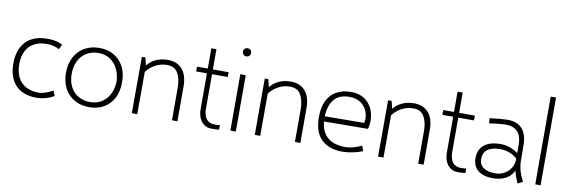

<svg xmlns="http://www.w3.org/2000/svg" viewBox="-54 -1158 4721 1595"><g transform="rotate(10 2306.5 -360.5)"><path d="M279.8 11.2Q205.1 11.2 152.1 -17.8Q99.1 -46.9 71.5 -102.5Q43.9 -158.2 43.9 -236.8Q43.9 -316.4 72.5 -372.8Q101.1 -429.2 155.5 -458.5Q210 -487.8 286.6 -487.3Q324.2 -488.3 358.2 -481Q392.1 -473.6 416 -460L396.5 -418.5Q373 -431.6 344.5 -438.5Q315.9 -445.3 287.1 -444.3Q226.1 -443.4 182.4 -418.9Q138.7 -394.5 116 -348.9Q93.3 -303.2 93.3 -239.3Q93.3 -174.3 116.9 -127.9Q140.6 -81.5 186.3 -57.4Q231.9 -33.2 295.9 -33.2Q316.9 -33.2 347.2 -43.5Q377.4 -53.7 411.6 -71.8H412.1L428.7 -29.3Q396.5 -9.8 357.7 0.7Q318.8 11.2 279.8 11.2Z M727.1 12.2Q655.8 12.2 601.6 -18.6Q547.4 -49.3 517.6 -105.7Q487.8 -162.1 487.8 -235.8Q487.8 -310.5 517.6 -367.7Q547.4 -424.8 601.6 -456.1Q655.8 -487.3 727.1 -487.3Q797.9 -487.3 851.1 -456.1Q904.3 -424.8 933.1 -367.9Q961.9 -311 960.9 -235.8Q960.9 -161.6 931.9 -105.5Q902.8 -49.3 849.9 -18.6Q796.9 12.2 727.1 12.2ZM727.1 -30.8Q780.8 -30.8 822.5 -56.2Q864.3 -81.5 888.4 -128.2Q912.6 -174.8 915 -235.8Q912.1 -298.3 887.7 -345.7Q863.3 -393.1 821.8 -418.9Q780.3 -444.8 727.1 -444.8Q670.4 -444.8 627.2 -418.9Q584 -393.1 560.1 -345.7Q536.1 -298.3 536.1 -235.8Q536.1 -174.8 559.6 -128.2Q583 -81.5 626.5 -56.2Q669.9 -30.8 727.1 -30.8Z M1423.8 -275.4Q1423.8 -350.6 1396.2 -398.2Q1368.7 -445.8 1305.7 -445.8Q1248.5 -445.8 1200.2 -417.5Q1151.9 -389.2 1121.6 -342.3V-397.5Q1184.6 -488.3 1306.2 -488.3Q1359.9 -488.3 1396.7 -463.9Q1433.6 -439.5 1451.7 -396.5Q1469.7 -353.5 1469.7 -297.9V0H1423.8ZM1085.9 -475.6H1115.7L1131.8 -409.7L1130.9 0H1085Z M1758.8 11.7Q1721.2 11.7 1694.8 -7.8Q1668.5 -27.3 1655.3 -60.3Q1642.1 -93.3 1642.1 -133.3V-646H1685.1V-144Q1685.1 -86.9 1709.5 -56.9Q1733.9 -26.9 1778.8 -26.9Q1803.7 -26.9 1823.2 -29.8V8.8Q1790.5 11.7 1758.8 11.7ZM1817.9 -475.1V-434.6H1551.3V-475.1Z M1939.9 -629.9Q1930.2 -629.9 1922.1 -634.3Q1914.1 -638.7 1909.7 -646.7Q1905.3 -654.8 1905.3 -664.6Q1905.3 -674.3 1909.7 -682.1Q1914.1 -689.9 1922.1 -694.3Q1930.2 -698.7 1939.9 -698.7Q1949.7 -698.7 1957.5 -694.3Q1965.3 -689.9 1969.7 -682.1Q1974.1 -674.3 1974.1 -664.6Q1974.1 -654.8 1969.7 -646.7Q1965.3 -638.7 1957.5 -634.3Q1949.7 -629.9 1939.9 -629.9ZM1916.5 -475.6H1962.4V0H1916.5Z M2460.9 -275.4Q2460.9 -350.6 2433.3 -398.2Q2405.8 -445.8 2342.8 -445.8Q2285.6 -445.8 2237.3 -417.5Q2189 -389.2 2158.7 -342.3V-397.5Q2221.7 -488.3 2343.3 -488.3Q2397 -488.3 2433.8 -463.9Q2470.7 -439.5 2488.8 -396.5Q2506.8 -353.5 2506.8 -297.9V0H2460.9ZM2123 -475.6H2152.8L2168.9 -409.7L2168 0H2122.1Z M2863.3 11.2Q2748 11.2 2684.6 -50.5Q2621.1 -112.3 2621.1 -240.7Q2621.1 -320.8 2648.2 -376.7Q2675.3 -432.6 2726.3 -461.4Q2777.3 -490.2 2848.6 -490.2Q2930.7 -490.2 2979.7 -446.8Q3028.8 -403.3 3043 -338.4Q3057.1 -273.4 3039.6 -212.4L2645.5 -209.5L2649.9 -252.9L3000.5 -255.9Q3010.3 -300.3 2995.8 -344.7Q2981.4 -389.2 2942.9 -418.2Q2904.3 -447.3 2845.2 -447.8Q2752.9 -448.2 2710.4 -391.6Q2668 -335 2668 -240.2Q2668 -171.4 2691.9 -124.8Q2715.8 -78.1 2763.2 -54.4Q2810.5 -30.8 2880.4 -30.8Q2910.2 -30.8 2943.6 -39.6Q2977.1 -48.3 3017.1 -66.9L3032.2 -22.9Q2997.1 -8.3 2949.5 1.5Q2901.9 11.2 2863.3 11.2Z M3501 -275.4Q3501 -350.6 3473.4 -398.2Q3445.8 -445.8 3382.8 -445.8Q3325.7 -445.8 3277.3 -417.5Q3229 -389.2 3198.7 -342.3V-397.5Q3261.7 -488.3 3383.3 -488.3Q3437 -488.3 3473.9 -463.9Q3510.7 -439.5 3528.8 -396.5Q3546.9 -353.5 3546.9 -297.9V0H3501ZM3163.1 -475.6H3192.9L3209 -409.7L3208 0H3162.1Z M3835.9 11.7Q3798.3 11.7 3772 -7.8Q3745.6 -27.3 3732.4 -60.3Q3719.2 -93.3 3719.2 -133.3V-646H3762.2V-144Q3762.2 -86.9 3786.6 -56.9Q3811 -26.9 3856 -26.9Q3880.9 -26.9 3900.4 -29.8V8.8Q3867.7 11.7 3835.9 11.7ZM3895 -475.1V-434.6H3628.4V-475.1Z M4342.8 19Q4295.9 -78.1 4295.9 -169.9V-294.9Q4295.9 -373 4261 -409.7Q4226.1 -446.3 4163.1 -446.3Q4140.6 -446.3 4099.4 -442.1Q4058.1 -438 4022.9 -431.6L4019 -475.6Q4078.6 -482.4 4112.5 -485.4Q4146.5 -488.3 4169.4 -488.3Q4251 -488.3 4293.2 -441.4Q4335.4 -394.5 4335.9 -301.8L4336.9 -170.9Q4337.4 -89.4 4384.3 -3.9ZM4130.9 11.2Q4077.1 11.2 4039.1 -5.1Q4001 -21.5 3981.2 -52.5Q3961.4 -83.5 3961.4 -127.4Q3961.4 -177.7 3983.2 -211.7Q4004.9 -245.6 4046.6 -262.7Q4088.4 -279.8 4147.9 -279.8Q4187.5 -279.8 4225.1 -266.8Q4262.7 -253.9 4297.9 -228.5L4299.3 -179.7Q4272.5 -206.5 4233.4 -222.2Q4194.3 -237.8 4150.4 -237.8Q4081.5 -237.8 4044.9 -210Q4008.3 -182.1 4008.8 -127Q4009.3 -81.5 4044.9 -56.9Q4080.6 -32.2 4146 -32.2Q4184.1 -32.2 4218.8 -50.8Q4253.4 -69.3 4274.7 -103.3Q4295.9 -137.2 4295.9 -180.2L4311 -120.1Q4311 -84 4288.6 -54Q4266.1 -23.9 4225.1 -6.3Q4184.1 11.2 4130.9 11.2Z M4488.3 -740.2H4533.2V0H4488.3Z"/></g></svg>

Font: DavidDev Light
Style: Regular
Weight: 300
Designer: David.dev
Foundry: David.dev
Version: Version 1.001;FEAKit 1.0